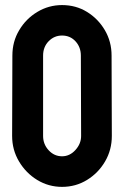

<svg xmlns="http://www.w3.org/2000/svg" viewBox="-20 -727 497 757"><path d="M224.6 9.8Q171.4 9.8 126.5 -17.6Q82 -44.9 54.9 -90.6Q27.8 -136.2 27.8 -190.9L28.8 -507.8Q28.8 -563.5 55.7 -607.9Q82 -652.8 127 -679.9Q171.9 -707 224.6 -707Q279.3 -707 322.8 -680.2Q366.7 -653.3 393.3 -608.2Q419.9 -563 419.9 -507.8L420.9 -190.9Q420.9 -136.2 394.5 -90.8Q367.7 -44.9 323.2 -17.6Q278.8 9.8 224.6 9.8ZM224.6 -110.8Q254.9 -110.8 277.3 -135.5Q299.8 -160.2 299.8 -190.9L298.8 -507.8Q298.8 -541 277.8 -564Q256.8 -586.9 224.6 -586.9Q193.8 -586.9 171.9 -564.5Q149.9 -542 149.9 -507.8V-190.9Q149.9 -158.2 171.9 -134.5Q193.8 -110.8 224.6 -110.8Z"/></svg>

Font: WRV
Style: Display
Weight: 400
Designer: Will Viles x Danh Hong
Version: Version 8.001; ttfautohint (v1.8.3)